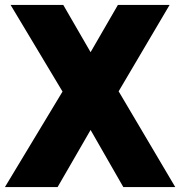

<svg xmlns="http://www.w3.org/2000/svg" viewBox="-46 -760 732 780"><path d="M-26 0 208 -388 -3 -740H211L322 -548L433 -740H643L436 -389L666 0H455L322 -232L188 0Z"/></svg>

Font: Encode Sans Condensed Black
Style: Regular
Weight: 900
Width: 3
Designer: Multiple Designers
Foundry: Impallari Type
Version: Version 3.000; ttfautohint (v1.8.3) -l 8 -r 50 -G 200 -x 14 